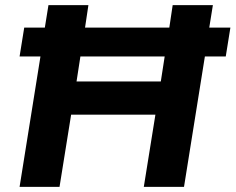

<svg xmlns="http://www.w3.org/2000/svg" viewBox="-20 -725 914 745"><path d="M56 0 137 -506H56L74 -618H154L168 -705H323L310 -618H637L650 -705H806L792 -618H874L856 -506H775L694 0H538L583 -280H256L211 0ZM277 -409H604L619 -506H292Z"/></svg>

Font: Nunito Sans ExtraBold
Style: Italic
Weight: 800
Italic angle: -9°
Designer: Vernon Adams
Foundry: Vernon Adams
Version: Version 3.006; ttfautohint (v1.8.3)